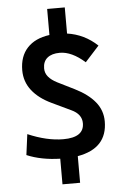

<svg xmlns="http://www.w3.org/2000/svg" viewBox="-64 -895 715 1097"><g transform="rotate(-5 293.0 -347.0)"><path d="M249 156.2V9.3Q139.6 6.3 58.1 -28.3L73.7 -147Q183.1 -100.1 276.9 -100.1Q395.5 -100.1 395.5 -181.6Q395.5 -233.9 335.9 -261.2L228 -312.5Q155.3 -346.7 116 -397Q76.7 -447.3 76.7 -512.7Q76.7 -592.3 121.3 -640.6Q166 -689 249 -700.2V-849.6H350.1V-699.7Q448.7 -685.5 522.9 -615.7L442.4 -526.9Q367.2 -593.8 298.8 -593.8Q252.9 -593.8 227.5 -573Q202.1 -552.2 202.1 -512.7Q202.1 -485.4 219.5 -464.6Q236.8 -443.8 269.5 -427.2L366.7 -378.9Q441.4 -341.8 481.2 -293.2Q521 -244.6 521 -181.2Q521 -26.4 350.1 3.4V156.2Z"/></g></svg>

Font: Caskaydia Cove SemiBold
Style: Regular
Weight: 600
Monospace: yes
Designer: Aaron Bell
Foundry: Saja Typeworks
Version: Version 4.300; ttfautohint (v1.8.3)